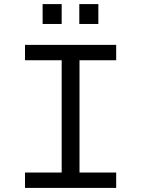

<svg xmlns="http://www.w3.org/2000/svg" viewBox="-20 -917 690 937"><path d="M281 0V-698H368V0ZM102 -698H547V-623H102ZM102 -75H547V0H102ZM367 -800V-897H460V-800ZM188 -800V-897H281V-800Z"/></svg>

Font: Azeret Mono Thin Light
Style: Regular
Weight: 300
Version: Version 1.002